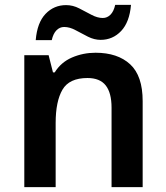

<svg xmlns="http://www.w3.org/2000/svg" viewBox="-20 -770 684 790"><path d="M373 -553Q464 -553 515.5 -505.5Q567 -458 567 -354V0H439V-327Q439 -388 415 -418.5Q391 -449 340 -449Q265 -449 237 -401Q209 -353 209 -264V0H80V-543H180L198 -472H205Q231 -514 276.5 -533.5Q322 -553 373 -553ZM127 -605Q133 -677 167.5 -713Q202 -749 252 -749Q280 -749 306 -735.5Q332 -722 356.5 -709Q381 -696 403 -696Q421 -696 434.5 -709.5Q448 -723 454 -750H519Q513 -679 478.5 -642.5Q444 -606 394 -606Q368 -606 342 -619Q316 -632 291.5 -645.5Q267 -659 244 -659Q226 -659 212.5 -645.5Q199 -632 193 -605Z"/></svg>

Font: Noto Sans Javanese SemiBold
Style: Regular
Weight: 600
Version: Version 2.004